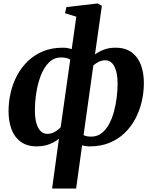

<svg xmlns="http://www.w3.org/2000/svg" viewBox="-20 -837 883 1111"><path d="M281.5 254 321 -34.5Q307.5 -23 288.5 -12.8Q269.5 -2.5 245.8 3.8Q222 10 194 10Q135.5 10 99 -17.2Q62.5 -44.5 46 -90.5Q29.5 -136.5 29.5 -193Q29.5 -248 42 -301.8Q54.5 -355.5 79.8 -402.2Q105 -449 142.8 -484.8Q180.5 -520.5 230.5 -540.8Q280.5 -561 343 -561Q358 -561 371 -558.8Q384 -556.5 395 -553L421.5 -740.5L356 -760.5L364.5 -796L545 -817L569.5 -803.5L529.5 -522Q550 -537.5 579.5 -549.2Q609 -561 648 -561Q706 -561 742.2 -534Q778.5 -507 795.5 -461Q812.5 -415 812.5 -357.5Q812.5 -302.5 800 -248.8Q787.5 -195 762.5 -148.5Q737.5 -102 700 -66.2Q662.5 -30.5 612.5 -10.2Q562.5 10 500 10Q488 10 476.5 8.2Q465 6.5 455 4L420.5 254ZM331 -100.5 386.5 -492Q375.5 -499 362.2 -501.8Q349 -504.5 334 -504.5Q292.5 -504.5 263.5 -475.8Q234.5 -447 216.5 -400.8Q198.5 -354.5 190.2 -301Q182 -247.5 182 -197Q182 -155 190.5 -124.8Q199 -94.5 215 -78.5Q231 -62.5 253 -62.5Q277.5 -62.5 297.8 -74.2Q318 -86 331 -100.5ZM520 -458 463.5 -55Q473.5 -50 484.8 -48.2Q496 -46.5 508.5 -46.5Q542 -46.5 567.2 -65.8Q592.5 -85 610.2 -117.2Q628 -149.5 639 -189.8Q650 -230 655.2 -272.5Q660.5 -315 660.5 -354Q660.5 -416 642 -452Q623.5 -488 589 -488Q569 -488 551 -479.2Q533 -470.5 520 -458Z"/></svg>

Font: Merriweather 36pt ExtraBold
Style: Italic
Weight: 800
Italic angle: -7.8°
Version: Version 2.101